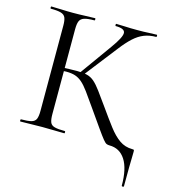

<svg xmlns="http://www.w3.org/2000/svg" viewBox="-119 -721 895 1007"><g transform="rotate(15 328.5 -217.0)"><path d="M33.8 0Q31.6 0 31.6 -6Q31.6 -12 33.8 -12Q70.8 -12 89.8 -17Q108.8 -22 115.1 -37Q121.4 -52 121.4 -81V-544Q121.4 -573 115.1 -587.5Q108.8 -602 90.3 -607.5Q71.8 -613 34.8 -613Q32.6 -613 32.6 -619Q32.6 -625 34.8 -625Q59.2 -625 89.2 -623.5Q119.2 -622 152 -622Q188.2 -622 218.5 -623.5Q248.8 -625 272.6 -625Q274.8 -625 274.8 -619Q274.8 -613 272.6 -613Q235.8 -613 217.2 -607Q198.6 -601 192.3 -586Q186 -571 186 -542V-81Q186 -52 191.9 -37Q197.8 -22 216.7 -17Q235.6 -12 272.6 -12Q274.8 -12 274.8 -6Q274.8 0 272.6 0Q247.8 0 218 -1Q188.2 -2 152 -2Q119.2 -2 88.7 -1Q58.2 0 33.8 0ZM285.4 -317 267.4 -326 393.4 -501.8Q440 -566.2 438.3 -589.6Q436.6 -613 387 -613Q385 -613 385 -619Q385 -625 387 -625Q411 -625 436.2 -623.5Q461.4 -622 501.4 -622Q541 -622 563.5 -623.5Q586 -625 607 -625Q610 -625 610 -619Q610 -613 607 -613Q571.6 -613 542.6 -601.7Q513.6 -590.4 486.5 -565.7Q459.4 -541 428.6 -501ZM517.8 0Q508.8 0 501.5 -3Q494.2 -6 482 -21Q469.8 -36 445.4 -70.5Q421 -105 377 -168Q345.8 -213 324.6 -242Q303.4 -271 285.5 -286.5Q267.6 -302 247.8 -308.5Q228 -315 198.8 -315Q189 -315 178.2 -314Q167.4 -313 155.6 -312L154.6 -330Q218 -333 253.2 -333Q286.2 -333 307.7 -327.5Q329.2 -322 347 -306.5Q364.8 -291 385.8 -262.5Q406.8 -234 439.6 -188Q477.8 -133.8 507.8 -94.4Q537.8 -55 568.3 -33.6Q598.8 -12.2 638.2 -12Q646.4 -12 647.6 -10Q648.8 -8 648.8 0Q648.8 13.8 648.2 31.4Q647.6 49 647.1 84.3Q646.6 119.6 646.6 187Q646.6 191 640.7 191Q634.8 191 634.8 187Q634.8 95 604.1 47.5Q573.4 0 517.8 0Z"/></g></svg>

Font: Cormorant Light
Style: Regular
Weight: 300
Designer: Christian Thalmann (Catharsis Fonts)
Foundry: Catharsis Fonts
Version: Version 4.000